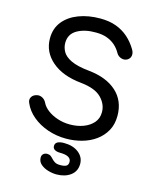

<svg xmlns="http://www.w3.org/2000/svg" viewBox="-147 -886 982 1229"><g transform="rotate(15 344.0 -271.5)"><path d="M348 10Q284 10 226 -10Q168 -30 125 -66Q82 -102 62 -149Q52 -170 62.5 -188Q73 -206 98 -211Q116 -215 133.5 -205.5Q151 -196 160 -177Q172 -152 199.5 -131Q227 -110 266 -97Q305 -84 348 -84Q396 -84 436.5 -99Q477 -114 502 -142.5Q527 -171 527 -213Q527 -266 485.5 -308Q444 -350 349 -360Q225 -372 154 -433Q83 -494 83 -584Q83 -650 120 -696Q157 -742 220.5 -766Q284 -790 362 -790Q423 -790 468.5 -773Q514 -756 548 -726Q582 -696 607 -655Q621 -633 618.5 -613.5Q616 -594 599 -583Q580 -571 558 -578Q536 -585 525 -604Q509 -633 486 -653Q463 -673 432 -684.5Q401 -696 359 -696Q285 -697 235 -668.5Q185 -640 185 -581Q185 -551 200.5 -523.5Q216 -496 257.5 -476Q299 -456 377 -448Q496 -436 562.5 -375.5Q629 -315 629 -216Q629 -159 605.5 -117Q582 -75 542.5 -46.5Q503 -18 452.5 -4Q402 10 348 10ZM348 247Q321 247 292 238.5Q263 230 243 212.5Q223 195 223 168Q223 153 233 144Q243 135 258 135Q273 135 282 142Q291 149 299.5 158.5Q308 168 320.5 175.5Q333 183 356 183Q385 183 397 175Q409 167 409 148Q409 128 390.5 117.5Q372 107 334 107Q313 107 299.5 99Q286 91 286 75Q286 40 344 40Q404 40 441 69Q478 98 478 143Q478 192 441 219.5Q404 247 348 247Z"/></g></svg>

Font: Comfortaa
Style: Bold
Weight: 700
Designer: Johan Aakerlund
Foundry: Johan Aakerlund
Version: Version 3.104; ttfautohint (v1.8.1.43-b0c9)